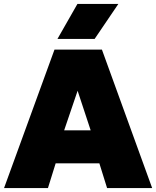

<svg xmlns="http://www.w3.org/2000/svg" viewBox="-22 -951 789 971"><path d="M-1.5 0 253.5 -700H493.5L747.5 0H519.5L480.5 -125H259.5L220.5 0ZM302.5 -292H436.5L370.5 -492ZM268.5 -754 369.5 -931H576.5L456.5 -754Z"/></svg>

Font: Geologica Black
Style: Regular
Weight: 900
Designer: Sindre Bremnes, Frode Helland
Foundry: Monokrom Skriftforlag AS
Version: Version 1.010;gftools[0.9.28]